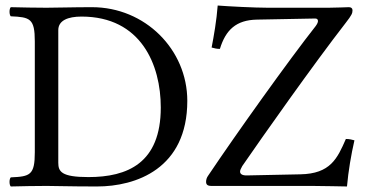

<svg xmlns="http://www.w3.org/2000/svg" viewBox="-20 -673 1329 695"><path d="M1236 2C1241 -54 1251 -113 1263 -165C1256 -167 1245 -170 1232 -170C1201 -99 1176 -44 1067 -42L874 -38C857 -37.6 849 -43 849 -52C849 -57 852 -63 857 -72C930 -178 1114 -439 1232 -591C1253.1 -618.2 1256 -625 1256 -636C1256 -643 1251 -647 1243 -647C1231 -647 1200 -645 1170 -645H949C902 -645 805 -650 768 -653C764 -599 754 -542 746 -501C756 -498 765 -496 776 -496C797 -565 835 -600.6 910 -602L1121 -606C1126.9 -606.1 1131 -603 1131 -597C1131 -592 1128 -586 1123 -579C1026 -456 836 -190 734 -38C728 -30 726 -22 726 -15C726 -5 731 0 745 0H1109.3C1136.3 0 1236 2 1236 2ZM191 -84V-564C191 -599 226 -613 275 -613C491 -613 562 -438 562 -284C562 -82 441 -32 300 -32C202 -32 191 -52 191 -84ZM148 -645C112.3 -645 59 -646 19 -647C13 -641 13 -620 19 -614C89 -611 106 -606 106 -523V-122C106 -39 89 -34 19 -31C13 -25 13 -4 19 2C58 1 111.3 0 149 0C186 0 228 2 331 2C472 2 658 -62 658 -308C658 -494 505 -647 313 -647C242 -647 187 -645 148 -645Z"/></svg>

Font: Libertinus Math
Style: Regular
Weight: 400
Designer: Philipp H. Poll
Foundry: Khaled Hosny
Version: Version 6.2